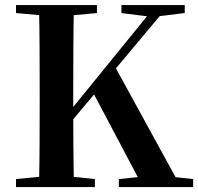

<svg xmlns="http://www.w3.org/2000/svg" viewBox="-20 -761 807 781"><path d="M138.6 0Q140.6 -85.2 141 -171.8Q141.4 -258.5 141.4 -346.1V-393.6Q141.4 -481.3 141 -567.7Q140.6 -654.1 138.6 -740.5H280.6Q278.9 -655.6 278.4 -568.4Q277.9 -481.3 277.9 -393.6V-314.3Q277.9 -246.9 278.4 -166.8Q278.9 -86.6 280.6 0ZM45.1 0V-32.6L198.2 -47.3H225.2L366 -32.6V0ZM45.1 -707.9V-740.5H374.3V-707.9L225.2 -694.2H198.2ZM463.4 0V-32.6L605.9 -47.3H628.5L765.7 -32.6V0ZM474 -707.9V-740.5H731.4V-707.9L619.9 -694.2L592.4 -692.9ZM206.2 -190.2 203.7 -255.1H221.6L244.9 -285.3L615 -740.5H667.3ZM561.9 0 355.8 -389.9 445.2 -494.7 716.2 0Z"/></svg>

Font: Noto Serif SC ExtraLight
Style: Regular
Weight: 200
Designer: Ryoko NISHIZUKA 西塚涼子 (kana & ideographs); Frank Grießhammer (Latin, Greek & Cyrillic); Wenlong ZHANG 张文龙 (bopomofo); San
Foundry: Adobe
Version: Version 2.002-H1;hotconv 1.1.0;makeotfexe 2.6.0